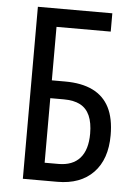

<svg xmlns="http://www.w3.org/2000/svg" viewBox="-52 -754 555 794"><g transform="rotate(5 225.5 -357.0)"><path d="M73 0V-714H382V-638H157V-416H212Q281 -416 327 -393.5Q373 -371 396 -326Q419 -281 419 -211Q419 -111 365.5 -55.5Q312 0 216 0ZM214 -74Q273 -74 303.5 -108.5Q334 -143 334 -210Q334 -255 321 -284.5Q308 -314 281.5 -328Q255 -342 213 -342H157V-74Z"/></g></svg>

Font: Noto Sans ExtraCondensed
Style: Regular
Weight: 400
Width: 2
Designer: Monotype Design Team
Foundry: Monotype Imaging Inc.
Version: Version 2.013